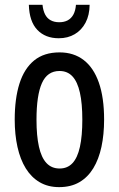

<svg xmlns="http://www.w3.org/2000/svg" viewBox="-20 -766 492 796"><path d="M411.6 -270Q411.6 -208.5 400.6 -157.2Q389.6 -106 366.9 -68.6Q344.2 -31.2 309.1 -10.7Q273.9 9.8 225.1 9.8Q179.2 9.8 144.5 -10.5Q109.9 -30.8 86.9 -67.9Q64 -105 52.5 -156.5Q41 -208 41 -270Q41 -357.4 60.8 -419.7Q80.6 -481.9 121.6 -515.4Q162.6 -548.8 227.1 -548.8Q285.6 -548.8 326.9 -517.1Q368.2 -485.4 389.9 -423.3Q411.6 -361.3 411.6 -270ZM131.3 -269.5Q131.3 -203.1 141.4 -158Q151.4 -112.8 172.6 -90.1Q193.8 -67.4 227.1 -67.4Q259.8 -67.4 280.5 -89.6Q301.3 -111.8 311.3 -157Q321.3 -202.1 321.3 -270Q321.3 -336.9 311.3 -381.8Q301.3 -426.8 280.5 -449.2Q259.8 -471.7 226.6 -471.7Q176.3 -471.7 153.8 -421.4Q131.3 -371.1 131.3 -269.5ZM351.6 -746.1Q351.1 -703.1 334.7 -672.1Q318.4 -641.1 289.8 -624.3Q261.2 -607.4 223.6 -607.4Q168 -607.4 134.8 -642.1Q101.6 -676.8 99.6 -746.1H156.2Q158.7 -722.2 167 -706.1Q175.3 -689.9 190.2 -681.9Q205.1 -673.8 225.6 -673.8Q245.6 -673.8 260.5 -681.6Q275.4 -689.5 284.2 -705.6Q293 -721.7 294.9 -746.1Z"/></svg>

Font: Open Sans Condensed Medium
Style: Regular
Weight: 500
Width: 3
Designer: Monotype Design Team
Foundry: Monotype Imaging Inc.
Version: Version 3.000